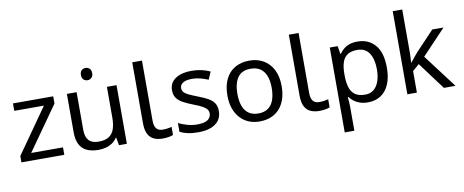

<svg xmlns="http://www.w3.org/2000/svg" viewBox="-79 -1124 4176 1729"><g transform="rotate(-10 2008.5 -260.0)"><path d="M431 0H39V-58L327 -468H56V-536H424V-470L140 -68H431Z M755 -737Q775 -737 790.5 -723.5Q806 -710 806 -681Q806 -653 790.5 -639Q775 -625 755 -625Q733 -625 718 -639Q703 -653 703 -681Q703 -710 718 -723.5Q733 -737 755 -737ZM1003 -536V0H931L918 -71H914Q897 -43 870 -25Q843 -7 811 1.5Q779 10 744 10Q680 10 636.5 -10.5Q593 -31 571 -74Q549 -117 549 -185V-536H638V-191Q638 -127 667 -95Q696 -63 757 -63Q817 -63 851.5 -85.5Q886 -108 900.5 -151.5Q915 -195 915 -257V-536Z M1331 10Q1287 10 1252.5 -4.5Q1218 -19 1198 -55.5Q1178 -92 1178 -157V-714H1267V-165Q1267 -117 1285.5 -93Q1304 -69 1344 -69Q1366 -69 1389.5 -72.5Q1413 -76 1426 -80V-6Q1412 1 1384.5 5.5Q1357 10 1331 10Z M1870 -148Q1870 -96 1844 -61Q1818 -26 1770 -8Q1722 10 1656 10Q1600 10 1559.5 1Q1519 -8 1488 -24V-104Q1520 -88 1565.5 -74.5Q1611 -61 1658 -61Q1725 -61 1755 -82.5Q1785 -104 1785 -140Q1785 -160 1774 -176Q1763 -192 1734.5 -208Q1706 -224 1653 -244Q1601 -264 1564 -284Q1527 -304 1507 -332Q1487 -360 1487 -404Q1487 -472 1542.5 -509Q1598 -546 1688 -546Q1737 -546 1779.5 -536.5Q1822 -527 1859 -510L1829 -440Q1795 -454 1758 -464Q1721 -474 1682 -474Q1628 -474 1599.5 -456.5Q1571 -439 1571 -409Q1571 -387 1584 -371.5Q1597 -356 1627.5 -341.5Q1658 -327 1709 -307Q1760 -288 1796 -268Q1832 -248 1851 -219.5Q1870 -191 1870 -148Z M2466 -269Q2466 -202 2448.5 -150.5Q2431 -99 2398.5 -63Q2366 -27 2319.5 -8.5Q2273 10 2216 10Q2163 10 2118 -8.5Q2073 -27 2040 -63Q2007 -99 1988.5 -150.5Q1970 -202 1970 -269Q1970 -358 2000 -419.5Q2030 -481 2086 -513.5Q2142 -546 2219 -546Q2292 -546 2347.5 -513.5Q2403 -481 2434.5 -419.5Q2466 -358 2466 -269ZM2061 -269Q2061 -206 2077.5 -159.5Q2094 -113 2129 -88Q2164 -63 2218 -63Q2272 -63 2307 -88Q2342 -113 2358.5 -159.5Q2375 -206 2375 -269Q2375 -333 2358 -378Q2341 -423 2306.5 -447.5Q2272 -472 2217 -472Q2135 -472 2098 -418Q2061 -364 2061 -269Z M2763 10Q2719 10 2684.5 -4.5Q2650 -19 2630 -55.5Q2610 -92 2610 -157V-714H2699V-165Q2699 -117 2717.5 -93Q2736 -69 2776 -69Q2798 -69 2821.5 -72.5Q2845 -76 2858 -80V-6Q2844 1 2816.5 5.5Q2789 10 2763 10Z M3208 -546Q3307 -546 3367.5 -477Q3428 -408 3428 -269Q3428 -178 3400.5 -115.5Q3373 -53 3323.5 -21.5Q3274 10 3207 10Q3166 10 3134 -1Q3102 -12 3079.5 -29.5Q3057 -47 3041 -68H3035Q3037 -51 3039 -25Q3041 1 3041 20V240H2953V-536H3025L3037 -463H3041Q3057 -486 3079.5 -505Q3102 -524 3133.5 -535Q3165 -546 3208 -546ZM3192 -472Q3138 -472 3105 -451.5Q3072 -431 3057 -390Q3042 -349 3041 -286V-269Q3041 -203 3055 -157Q3069 -111 3102.5 -87Q3136 -63 3194 -63Q3243 -63 3274.5 -90Q3306 -117 3321.5 -163.5Q3337 -210 3337 -270Q3337 -362 3301.5 -417Q3266 -472 3192 -472Z M3655 -363Q3655 -347 3653.5 -321Q3652 -295 3651 -276H3655Q3661 -284 3673 -299Q3685 -314 3697.5 -329.5Q3710 -345 3719 -355L3890 -536H3993L3776 -307L4008 0H3902L3716 -250L3655 -197V0H3568V-760H3655Z"/></g></svg>

Font: hexuoriya05
Style: Book
Weight: 400
Designer: Jelle Bosma - Monotype Design Team
Foundry: Monotype Imaging Inc.
Version: Version 2.003